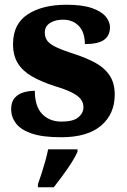

<svg xmlns="http://www.w3.org/2000/svg" viewBox="-20 -569 536 810"><path d="M238 10Q159 10 113 -6Q67 -22 47 -49Q27 -76 27 -108Q27 -139 42 -156Q57 -173 80 -179.5Q103 -186 127 -186Q127 -120 158 -88Q189 -56 239 -56Q289 -56 310.5 -74Q332 -92 332 -117Q332 -137 319.5 -152Q307 -167 280.5 -180Q254 -193 210 -206Q152 -225 113.5 -247.5Q75 -270 55 -302.5Q35 -335 35 -383Q35 -468 97 -508.5Q159 -549 261 -549Q327 -549 367.5 -535Q408 -521 426 -499Q444 -477 444 -454Q444 -419 419 -401Q394 -383 338 -383Q338 -433 312.5 -459.5Q287 -486 245 -486Q213 -486 191 -472Q169 -458 169 -431Q169 -411 180 -396.5Q191 -382 219 -369Q247 -356 297 -340Q346 -324 384 -303Q422 -282 443 -250Q464 -218 464 -170Q464 -88 406.5 -39Q349 10 238 10ZM140 208Q147 189 155.5 162.5Q164 136 171.5 109Q179 82 183 61H307V71Q298 92 281 118.5Q264 145 244 172Q224 199 207 221H140Z"/></svg>

Font: Noto Serif Bengali ExtraBold
Style: Regular
Weight: 800
Designer: Juan Bruce, Universal Thirst, Indian Type Foundry and the Monotype Design Team.
Foundry: Monotype Imaging Inc.
Version: Version 2.003